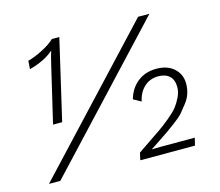

<svg xmlns="http://www.w3.org/2000/svg" viewBox="-96 -788 1048 916"><g transform="rotate(-15 427.5 -330.0)"><path d="M131 -268 197 -549Q207 -592 214 -612Q171 -573 93 -552L96 -593Q128 -601 169 -622Q210 -643 231 -664H268L176 -268ZM39 0 656 -660H712L95 0ZM489 4 497 -32Q513 -43 555 -71.5Q597 -100 616 -113Q635 -126 666 -151.5Q697 -177 711.5 -195.5Q726 -214 738 -239Q750 -264 750 -288Q750 -324 730 -342.5Q710 -361 675 -361Q634 -361 605.5 -335Q577 -309 568 -265L530 -286Q544 -337 582 -367.5Q620 -398 676 -398Q730 -398 762.5 -368.5Q795 -339 795 -293Q795 -269 788 -246Q781 -223 764 -201Q747 -179 733.5 -163Q720 -147 691 -125.5Q662 -104 648 -94Q634 -84 599 -61Q564 -38 555 -32Q562 -32 577.5 -32.5Q593 -33 599 -33H768L759 4Z"/></g></svg>

Font: Elaine Sans Light
Style: Italic
Weight: 300
Italic angle: -13°
Designer: Wei Huang
Foundry: Wei Huang
Version: Version 2.001;December 24, 2019;FontCreator 12.0.0.2547 64-b